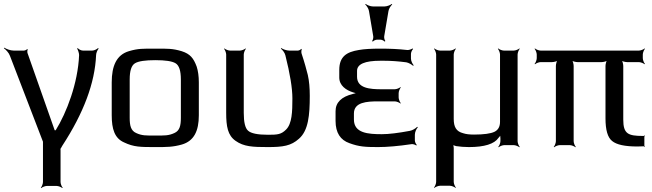

<svg xmlns="http://www.w3.org/2000/svg" viewBox="-42 -743 3336 983"><path d="M243 -76H238L99 -471C97 -476 98 -486 100 -490L97 -492C95 -488 85 -484 80 -484H28C12 -484 -10 -492 -20 -499L-22 -496C-12 -489 4 -472 9 -457L177 -20C177 -20 179 -15 179 -15L178 -19C178 -19 178 -14 178 -13V189C178 198 172 213 167 218L169 220C174 215 189 209 198 209H248C257 209 272 215 277 220L279 218C274 213 268 198 268 189V23C268 19 264 18 262 20L265 23C267 21 275 7 277 3C386 -164 444 -318 450 -461C450 -471 457 -488 463 -494L460 -497C454 -491 440 -484 430 -484H383C373 -484 360 -491 356 -497L353 -494C357 -488 363 -471 363 -461C357 -317 299 -166 243 -76Z M976 -321C976 -353 972 -380 965 -402C949 -445 932 -467 888 -481C841 -495 816 -494 753 -494C690 -494 665 -495 618 -481C554 -462 530 -405 530 -321V-153C530 -82 545 -35 593 -14C643 10 677 10 753 10C814 10 842 10 889 -3C951 -21 976 -72 976 -153V-321ZM884 -140C884 -100 878 -74 851 -62C821 -48 800 -49 753 -49C706 -49 685 -48 655 -62C628 -74 622 -100 622 -140V-336C622 -381 631 -408 649 -419C667 -430 702 -435 753 -435C804 -435 839 -430 857 -419C875 -408 884 -381 884 -336V-140Z M1329 10C1407 10 1448 4 1489 -33C1537 -75 1544 -154 1544 -252C1544 -292 1541 -328 1534 -359C1527 -387 1517 -424 1502 -469C1500 -474 1501 -487 1503 -491L1500 -493C1498 -489 1489 -484 1483 -484H1439C1426 -484 1406 -491 1398 -497L1396 -494C1404 -488 1416 -473 1419 -460C1443 -365 1455 -291 1455 -239C1455 -171 1453 -110 1423 -80C1398 -55 1380 -53 1331 -53C1277 -53 1243 -60 1228 -74C1213 -87 1206 -118 1206 -165V-464C1206 -473 1212 -488 1217 -493L1215 -495C1210 -490 1195 -484 1186 -484H1136C1127 -484 1112 -490 1107 -495L1105 -493C1110 -488 1116 -473 1116 -464V-166C1116 -95 1124 -50 1164 -22C1206 8 1252 10 1329 10Z M1770 -131V-162C1770 -220 1836 -224 1894 -224H1979C1988 -224 2003 -218 2008 -213L2010 -215C2005 -220 1999 -235 1999 -244V-266C1999 -275 2005 -290 2010 -295L2008 -297C2003 -292 1988 -286 1979 -286H1911C1852 -286 1786 -291 1786 -350V-380C1786 -415 1826 -432 1906 -432H1922C1961 -432 2000 -429 2038 -424C2050 -422 2067 -412 2073 -406L2076 -409C2070 -415 2062 -431 2062 -443V-467C2062 -475 2068 -488 2073 -492L2070 -495C2065 -491 2051 -486 2043 -487C1999 -492 1954 -494 1907 -494C1859 -494 1822 -492 1795 -487C1733 -477 1695 -454 1695 -385V-346C1695 -305 1730 -281 1766 -270C1774 -268 1784 -264 1790 -264V-268C1784 -268 1773 -264 1765 -262C1706 -248 1676 -218 1676 -174V-124C1676 -63 1701 -26 1747 -10C1796 8 1827 10 1893 10C1940 10 1998 5 2065 -5C2073 -6 2085 -2 2089 2L2092 -1C2087 -5 2082 -17 2082 -24V-53C2082 -67 2090 -84 2097 -91L2094 -94C2087 -86 2069 -75 2056 -73C1997 -62 1949 -56 1913 -56C1843 -56 1770 -61 1770 -131ZM1925 -557 1947 -687C1949 -699 1959 -714 1966 -720L1964 -723C1957 -717 1939 -710 1927 -710H1867C1855 -710 1837 -717 1830 -723L1828 -720C1835 -714 1845 -699 1847 -687L1869 -557C1870 -549 1867 -537 1863 -533L1867 -530C1870 -535 1882 -540 1889 -540H1905C1912 -540 1924 -535 1927 -530L1931 -533C1927 -537 1924 -549 1925 -557Z M2608 -20V-464C2608 -473 2614 -488 2619 -493L2617 -495C2612 -490 2597 -484 2588 -484H2538C2529 -484 2514 -490 2509 -495L2507 -493C2512 -488 2518 -473 2518 -464V-119C2518 -94 2508 -77 2489 -68C2470 -59 2435 -54 2385 -54C2362 -54 2344 -56 2329 -61C2294 -70 2281 -93 2281 -134V-464C2281 -473 2287 -488 2292 -493L2290 -495C2285 -490 2270 -484 2261 -484H2211C2202 -484 2187 -490 2182 -495L2180 -493C2185 -488 2191 -473 2191 -464V188C2191 197 2185 212 2180 217L2182 219C2187 214 2202 208 2211 208H2261C2270 208 2285 214 2290 219L2292 217C2287 212 2281 197 2281 188V14C2281 8 2279 -2 2276 -6L2273 -3C2276 0 2287 3 2293 5C2313 8 2335 10 2359 10C2438 10 2489 -6 2510 -37C2514 -42 2522 -50 2523 -55L2519 -56C2518 -51 2520 -42 2520 -35V-20C2520 -11 2514 4 2509 9L2511 11C2516 6 2531 0 2540 0H2588C2597 0 2612 6 2617 11L2619 9C2614 4 2608 -11 2608 -20Z M3149 -131V-405C3149 -414 3145 -431 3140 -436L3138 -434C3143 -429 3160 -425 3169 -425H3229C3238 -425 3253 -419 3258 -414L3260 -416C3255 -421 3249 -436 3249 -445V-464C3249 -473 3255 -488 3260 -493L3258 -495C3253 -490 3238 -484 3229 -484H2726C2717 -484 2702 -490 2697 -495L2695 -493C2700 -488 2706 -473 2706 -464V-445C2706 -436 2700 -421 2695 -416L2697 -414C2702 -419 2717 -425 2726 -425H2784C2793 -425 2810 -429 2815 -434L2813 -436C2808 -431 2804 -414 2804 -405V-20C2804 -11 2798 4 2793 9L2795 11C2800 6 2815 0 2824 0H2875C2884 0 2899 6 2904 11L2906 9C2901 4 2895 -11 2895 -20V-405C2895 -414 2891 -431 2886 -436L2884 -434C2889 -429 2906 -425 2915 -425H3038C3047 -425 3064 -429 3069 -434L3067 -436C3062 -431 3058 -414 3058 -405V-137C3058 -78 3069 -39 3092 -21C3115 -2 3158 7 3221 7C3227 7 3245 6 3254 6C3256 6 3256 8 3257 9L3260 6C3259 6 3257 4 3257 3V-44C3257 -45 3259 -46 3260 -47L3257 -50C3256 -49 3255 -47 3254 -47H3250C3173 -47 3149 -58 3149 -131Z"/></svg>

Font: Gamestation Storm
Style: Regular
Weight: 400
Designer: Jonas Hecksher
Foundry: Jonas Hecksher, Playtypeª, e-types AS
Version: Version 1.003